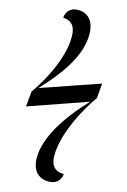

<svg xmlns="http://www.w3.org/2000/svg" viewBox="-183 -818 730 1100"><g transform="rotate(20 182.5 -268.5)"><path d="M257 223C313 223 335 189 336 153C278 156 247 128 247 45C247 -78 309 -226 365 -322V-410L30 -261C127 -383 201 -507 201 -626C201 -708 166 -760 102 -760C47 -760 26 -725 26 -689C79 -690 111 -663 111 -574C111 -469 67 -346 0 -227V-138L336 -289C251 -184 157 -33 157 95C157 174 192 223 257 223Z"/></g></svg>

Font: Noto Serif Display ExtraCondensed
Style: Bold
Weight: 700
Width: 2
Designer: Monotype Design Team
Foundry: Monotype Imaging Inc.
Version: Version 2.009